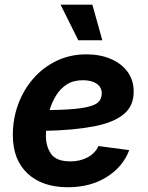

<svg xmlns="http://www.w3.org/2000/svg" viewBox="-20 -787 630 819"><path d="M269.5 11.7Q160.2 11.7 97.4 -47.1Q34.7 -106 34.7 -210.9Q34.7 -279.8 57.4 -341.8Q80.1 -403.8 122.1 -451.9Q164.1 -500 221.7 -527.6Q279.3 -555.2 348.6 -555.2Q406.2 -555.2 451.9 -535.9Q497.6 -516.6 523.9 -481Q550.3 -445.3 550.3 -396Q550.3 -334.5 507.3 -299.3Q464.4 -264.2 380.9 -248Q297.4 -231.9 176.3 -229Q175.8 -218.3 175.8 -208.5Q175.8 -161.6 198.2 -130.1Q220.7 -98.6 280.3 -98.6Q321.8 -98.6 354 -116Q386.2 -133.3 399.9 -164.1L531.2 -146.5Q504.4 -75.2 434.8 -31.7Q365.2 11.7 269.5 11.7ZM191.4 -317.4Q281.2 -318.8 329.3 -326.2Q377.4 -333.5 395.8 -348.4Q414.1 -363.3 414.1 -388.7Q414.1 -414.6 392.6 -429.7Q371.1 -444.8 333.5 -444.8Q293 -444.8 264.9 -426.8Q236.8 -408.7 219 -379.4Q201.2 -350.1 191.4 -317.4ZM314 -615.2 238.3 -767.1H374L416.5 -615.2Z"/></svg>

Font: Inter
Style: Bold Italic
Weight: 700
Italic angle: -9.39999°
Designer: Rasmus Andersson
Foundry: rsms
Version: Version 4.001;git-9221beed3